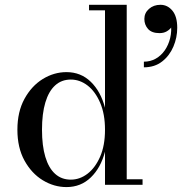

<svg xmlns="http://www.w3.org/2000/svg" viewBox="-20 -770 758 800"><path d="M257 9.5Q205 9.5 158.2 -19Q111.5 -47.5 82 -101Q52.5 -154.5 52.5 -229.5Q52.5 -304.5 82 -358.2Q111.5 -412 158.2 -440.8Q205 -469.5 257 -469.5Q317 -469.5 358.5 -429Q400 -388.5 417.5 -321V-727H351V-750H508V-23H574V0H417.5V-138Q400 -71 358.5 -30.8Q317 9.5 257 9.5ZM275 -21.5Q312.5 -21.5 344.8 -46.2Q377 -71 397.2 -117.2Q417.5 -163.5 417.5 -229.5Q417.5 -295 397.2 -342Q377 -389 344.8 -413.8Q312.5 -438.5 275 -438.5Q236.5 -438.5 209.8 -414.2Q183 -390 169 -343.2Q155 -296.5 155 -229.5Q155 -162.5 169 -116Q183 -69.5 209.8 -45.5Q236.5 -21.5 275 -21.5ZM579.5 -489.5V-513Q606.5 -513 628.8 -525.5Q651 -538 666.5 -560.2Q682 -582.5 689 -611.2Q696 -640 692 -673H699.5Q700.5 -665.5 693.8 -656Q687 -646.5 674.5 -639.2Q662 -632 644.5 -632Q612.5 -632 597 -649.2Q581.5 -666.5 581.5 -691Q581.5 -716 600.8 -733Q620 -750 648.5 -750Q678 -750 698.2 -725.8Q718.5 -701.5 718.5 -654Q718.5 -613.5 702.5 -575.8Q686.5 -538 655.5 -513.8Q624.5 -489.5 579.5 -489.5Z"/></svg>

Font: BodoniModa 10 Custom
Style: Regular
Weight: 400
Designer: Owen Earl
Foundry: indestructible type
Version: Version 2.005